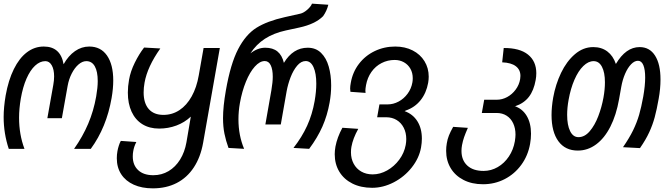

<svg xmlns="http://www.w3.org/2000/svg" viewBox="-20 -813 3640 1052"><path d="M0 -172Q0 -225 11 -290Q26 -374 55.8 -434.2Q85.5 -494.5 127.2 -526.2Q169 -558 220 -558Q311.5 -558 328.5 -461Q354.5 -507.5 390.8 -532.8Q427 -558 469 -558Q532 -558 566.2 -508.8Q600.5 -459.5 600.5 -372Q600.5 -328 591.5 -276Q563.5 -115 477.5 2.5H386Q433.5 -65 463.2 -135Q493 -205 507 -284.5Q515.5 -333 515.5 -368.5Q515.5 -421 499.5 -449.5Q483.5 -478 453 -478Q431.5 -478 410.2 -459.8Q389 -441.5 373 -410.2Q357 -379 350.5 -342L319 -165.5H239.5L272 -348Q276.5 -373 276.5 -394Q276.5 -432.5 263.5 -455.2Q250.5 -478 228.5 -478Q199 -478 172.2 -453.2Q145.5 -428.5 125.2 -382.2Q105 -336 94 -273Q84.5 -217.5 84.5 -168Q84.5 -76 114 2.5H28Q0 -81.5 0 -172Z M620 54Q620 34 623.5 15Q626 1 630.8 -14.2Q635.5 -29.5 642 -41L727 -35Q714 -9.5 710 15.5Q707.5 28 707.5 44.5Q707.5 91.5 737 119.2Q766.5 147 820 147Q866 147 903.8 124.5Q941.5 102 966.8 61.2Q992 20.5 1001.5 -33L1025.5 -174Q991.5 -142 946.5 -125.2Q901.5 -108.5 852 -108.5Q798.5 -108.5 760 -132.5Q721.5 -156.5 701 -201Q680.5 -245.5 680.5 -305.5Q680.5 -340 687 -376Q695 -422 718.5 -469.5Q742 -517 769.5 -552.5L858.5 -547.5Q787.5 -447.5 772 -360Q767 -332 767 -306.5Q767 -247.5 795 -215.5Q823 -183.5 875.5 -183.5Q924 -183.5 963.5 -209.8Q1003 -236 1030.2 -284.8Q1057.5 -333.5 1069 -400L1095.5 -550H1184.5L1093 -31Q1079 48 1042 104.2Q1005 160.5 948 189.8Q891 219 817.5 219Q757.5 219 713 199Q668.5 179 644.2 141.8Q620 104.5 620 54Z M1202 -166Q1202 -228.5 1217.5 -317Q1243 -463.5 1284.8 -543.8Q1326.5 -624 1385.2 -660.8Q1444 -697.5 1540 -719L1625 -738Q1643 -742 1663 -759.2Q1683 -776.5 1689.5 -793L1779 -787Q1770.5 -753 1750.5 -724.5Q1707.5 -681 1619.5 -662L1545.5 -646Q1479.5 -631.5 1431.8 -600.8Q1384 -570 1352 -520.5Q1391.5 -551.5 1433 -551.5Q1475 -551.5 1500.2 -531Q1525.5 -510.5 1535.5 -468.5Q1585.5 -551.5 1666 -551.5Q1710.5 -551.5 1739.2 -523.2Q1768 -495 1781.2 -448.2Q1794.5 -401.5 1794.5 -344.5Q1794.5 -298.5 1786 -251.5Q1773.5 -180.5 1746.5 -119.5Q1719.5 -58.5 1674 2.5L1588 -2.5Q1634.5 -62 1662.8 -124Q1691 -186 1704 -259.5Q1713 -311.5 1713 -354.5Q1713 -411.5 1697.8 -445Q1682.5 -478.5 1655 -478.5Q1629.5 -478.5 1608.2 -453.2Q1587 -428 1572.2 -389.8Q1557.5 -351.5 1550.5 -313L1518.5 -131H1434L1467 -319Q1474.5 -363 1474.5 -392.5Q1474.5 -432 1463.5 -455.2Q1452.5 -478.5 1430.5 -478.5Q1403.5 -478.5 1376.2 -448.2Q1349 -418 1327.5 -365.5Q1306 -313 1294.5 -248.5Q1286.5 -204 1286.5 -159Q1286.5 -71.5 1317.5 2.5L1232 -2.5Q1217.5 -42 1209.8 -80.5Q1202 -119 1202 -166Z M1814 32Q1814 13 1818 -10Q1827.5 -60.5 1856 -113L1943 -107Q1913.5 -54 1905.5 -8.5Q1903 4.5 1903 21.5Q1903 56.5 1917.8 84Q1932.5 111.5 1959.5 127Q1986.5 142.5 2022 142.5Q2062.5 142.5 2101.2 120.8Q2140 99 2167.5 62Q2195 25 2203 -19Q2206 -35.5 2206 -51Q2206 -86 2192 -113.2Q2178 -140.5 2153.2 -155.5Q2128.5 -170.5 2096.5 -170.5H2046.5L2059 -241H2104Q2135 -241 2164 -256.5Q2193 -272 2213.2 -299.5Q2233.5 -327 2239.5 -361Q2241.5 -371.5 2241.5 -384.5Q2241.5 -413.5 2228.8 -436.2Q2216 -459 2193.2 -471.8Q2170.5 -484.5 2142.5 -484.5Q2104 -484.5 2070.8 -467.5Q2037.5 -450.5 2015.2 -419Q1993 -387.5 1985.5 -346.5Q1982 -326.5 1982 -316Q1982 -312 1983 -304L1900 -310Q1898.5 -319 1898.5 -328Q1898.5 -341 1902 -359Q1912 -417.5 1946.5 -462.8Q1981 -508 2033 -533Q2085 -558 2145.5 -558Q2199 -558 2240.8 -536.8Q2282.5 -515.5 2305.8 -477.8Q2329 -440 2329 -393Q2329 -377 2326 -359.5Q2316 -303.5 2284.5 -264Q2253 -224.5 2203.5 -207.5L2197 -204Q2242 -188 2266.8 -148.8Q2291.5 -109.5 2291.5 -53.5Q2291.5 -30.5 2287 -5Q2276.5 53.5 2236.2 104.5Q2196 155.5 2137.8 185.8Q2079.5 216 2019 216Q1957.5 216 1911 192.8Q1864.5 169.5 1839.2 127.8Q1814 86 1814 32Z M2424.5 13.5Q2424.5 -8 2428 -27.5Q2431.5 -50 2439.8 -70.8Q2448 -91.5 2463 -118L2543.5 -112.5Q2529.5 -80.5 2522.8 -61Q2516 -41.5 2511.5 -18Q2508.5 -1.5 2508.5 13.5Q2508.5 64.5 2540.2 94Q2572 123.5 2629.5 123.5Q2671 123.5 2707.2 102.5Q2743.5 81.5 2768.2 44.5Q2793 7.5 2801 -39Q2804.5 -61 2804.5 -75.5Q2804.5 -110 2792 -137Q2779.5 -164 2756 -179Q2732.5 -194 2701 -194H2620L2633 -266.5H2701.5Q2731.5 -266.5 2758.8 -281.2Q2786 -296 2805.2 -321.8Q2824.5 -347.5 2830 -379.5Q2831.5 -388.5 2831.5 -397Q2831.5 -431 2806.2 -450.2Q2781 -469.5 2731.5 -471.5L2740 -550Q2827.5 -550.5 2873 -514Q2918.5 -477.5 2918.5 -412Q2918.5 -392.5 2915 -374.5Q2905 -317.5 2877.8 -282.2Q2850.5 -247 2803 -231L2798.5 -232Q2842 -218 2865.8 -178.2Q2889.5 -138.5 2889.5 -80.5Q2889.5 -53 2884.5 -25Q2873 40 2836.2 90.2Q2799.5 140.5 2745 168.5Q2690.5 196.5 2626.5 196.5Q2565.5 196.5 2519.8 173Q2474 149.5 2449.2 108Q2424.5 66.5 2424.5 13.5Z M3002 -182.5Q3002 -227 3011 -278.5Q3024 -350.5 3054.2 -413.8Q3084.5 -477 3130 -516Q3175.5 -555 3230.5 -555Q3276 -555 3307.8 -531Q3339.5 -507 3354.5 -462.5Q3409 -555 3484.5 -555Q3539.5 -555 3569.2 -508.2Q3599 -461.5 3599 -377.5Q3599 -327 3589 -272Q3578.5 -212 3567.2 -170.5Q3556 -129 3537.2 -88.2Q3518.5 -47.5 3486.5 -1.5L3393.5 -6.5Q3428 -56.5 3448.8 -99Q3469.5 -141.5 3481.8 -183.8Q3494 -226 3504.5 -284Q3515 -344 3515 -388Q3515 -432 3505 -456Q3495 -480 3475.5 -480Q3456.5 -480 3438 -461Q3419.5 -442 3405.2 -409.2Q3391 -376.5 3384 -337L3372 -269.5Q3356.5 -182 3324.2 -118.8Q3292 -55.5 3246.2 -21.8Q3200.5 12 3146 12Q3077 12 3039.5 -39.2Q3002 -90.5 3002 -182.5ZM3286.5 -278.5Q3294.5 -323 3294.5 -362Q3294.5 -416 3278.2 -447Q3262 -478 3232.5 -478Q3203.5 -478 3176 -451.2Q3148.5 -424.5 3127.5 -376.2Q3106.5 -328 3095.5 -266.5Q3087.5 -223 3087.5 -183.5Q3087.5 -127.5 3103.8 -94.5Q3120 -61.5 3149.5 -61.5Q3183.5 -61.5 3211.2 -94Q3239 -126.5 3258 -176.2Q3277 -226 3286.5 -278.5Z"/></svg>

Font: JuliaMono Italic
Style: Regular
Weight: 400
Italic angle: -9°
Monospace: yes
Designer: cormullion
Foundry: corm
Version: Version 0.049; ttfautohint (v1.8.4)